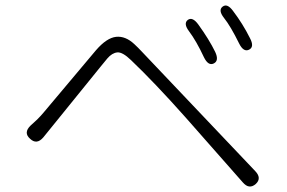

<svg xmlns="http://www.w3.org/2000/svg" viewBox="-20 -732 1040 696"><path d="M907 -65Q883 -44 860 -71L653 -306Q541 -432 455 -514Q424 -544 405 -542Q386 -540 369 -520Q357 -506 346 -492L137 -234Q113 -206 89 -229Q64 -251 91 -277L115 -299Q127 -311 138 -324L328 -550Q367 -595 401 -598.5Q435 -602 467 -572Q481 -559 494 -545L905 -112Q930 -86 907 -65ZM755 -502Q735 -492 719 -525Q692 -583 665 -619Q644 -647 661 -660Q678 -672 699 -643Q738 -589 760 -544Q775 -512 755 -502ZM883 -552Q863 -542 847 -574Q816 -637 792 -667Q770 -695 787 -708Q804 -721 825 -692Q860 -646 886 -594Q903 -562 883 -552Z"/></svg>

Font: Resource Han Rounded KR Light
Style: Regular
Weight: 300
Designer: Cyano Hao (round all glyphs); Ryoko NISHIZUKA 西塚涼子 (kana, bopomofo & ideographs); Paul D. Hunt (Latin, Greek & Cyrillic)
Foundry: Cyano Hao
Version: 0.990